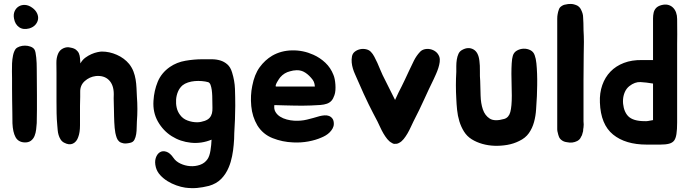

<svg xmlns="http://www.w3.org/2000/svg" viewBox="-20 -725 3489 972"><path d="M166 -379Q166 -351 166.5 -316Q167 -281 167 -243.5Q167 -206 167 -169.5Q167 -133 166 -102Q165 -87 163 -69.5Q161 -52 155 -37Q149 -22 136.5 -12.5Q124 -3 103 -4Q72 -6 58.5 -31Q45 -56 43 -101Q43 -124 42.5 -154Q42 -184 41.5 -215Q41 -246 41 -275.5Q41 -305 41 -329Q41 -343 40.5 -363Q40 -383 41 -404Q42 -425 46 -444.5Q50 -464 59 -477Q66 -485 79 -489.5Q92 -494 106.5 -494Q121 -494 134.5 -489Q148 -484 154 -475Q158 -469 160 -458Q162 -447 163.5 -433.5Q165 -420 165.5 -405.5Q166 -391 166 -379ZM128 -581Q97 -573 76.5 -587.5Q56 -602 51 -631Q47 -652 54 -668Q61 -684 75 -692.5Q89 -701 107 -700Q125 -699 143 -686Q160 -674 167.5 -658Q175 -642 172.5 -627Q170 -612 159 -599.5Q148 -587 128 -581Z M266 -357Q266 -380 265.5 -406Q265 -432 274 -453Q282 -472 300.5 -480.5Q319 -489 337 -484Q355 -481 365 -473Q375 -465 379.5 -454.5Q384 -444 385 -430.5Q386 -417 387 -404Q397 -422 412 -433Q427 -444 443 -451Q459 -458 473.5 -461Q488 -464 496 -464Q534 -464 571.5 -447.5Q609 -431 634 -401Q648 -383 655.5 -363.5Q663 -344 666.5 -323Q670 -302 671 -280.5Q672 -259 673 -237Q678 -173 673 -110Q672 -97 672 -80Q672 -63 669.5 -46.5Q667 -30 660.5 -17.5Q654 -5 639 -2Q618 3 604.5 0.5Q591 -2 583 -9Q575 -16 571 -27Q567 -38 564 -52Q562 -63 560.5 -77.5Q559 -92 558.5 -107Q558 -122 557.5 -136.5Q557 -151 557 -163Q557 -182 556 -205Q555 -228 556 -248Q556 -295 531.5 -319.5Q507 -344 465 -340Q433 -336 409 -314.5Q385 -293 386 -259Q386 -246 386 -235Q386 -224 385.5 -213Q385 -202 385 -189Q385 -176 385 -160Q385 -127 385 -90.5Q385 -54 376 -31Q368 -7 349 2Q330 11 304 -3Q293 -9 286.5 -19.5Q280 -30 276.5 -42Q273 -54 272 -66.5Q271 -79 270 -90Q267 -123 266.5 -151.5Q266 -180 266 -213Z M1171 -189Q1171 -157 1169.5 -120Q1168 -83 1166 -51Q1166 -21 1163 9Q1161 35 1155 65.5Q1149 96 1138 122Q1124 156 1100 180.5Q1076 205 1038 216Q1006 224 978 226.5Q950 229 918 225Q897 222 873 213.5Q849 205 828 192Q807 179 791 161.5Q775 144 769 122Q762 95 768.5 75Q775 55 789 46Q803 37 822 43Q841 49 858 74Q870 92 893 103Q916 114 942 116Q968 118 992.5 109.5Q1017 101 1031 80Q1041 65 1045.5 37Q1050 9 1051 -18Q1000 3 946.5 -2.5Q893 -8 849.5 -35.5Q806 -63 779.5 -109.5Q753 -156 757 -215Q760 -266 778.5 -311Q797 -356 840 -386Q875 -410 919 -417.5Q963 -425 1004 -425Q1028 -425 1051.5 -425Q1075 -425 1095 -419Q1115 -413 1131 -399Q1147 -385 1155 -358Q1168 -316 1169.5 -275Q1171 -234 1171 -189ZM978 -106Q988 -106 997.5 -108Q1007 -110 1016 -113Q1033 -119 1041.5 -129Q1050 -139 1053 -151.5Q1056 -164 1055.5 -179Q1055 -194 1055 -210Q1055 -223 1054.5 -239Q1054 -255 1052 -269.5Q1050 -284 1046 -295Q1042 -306 1034 -309Q1020 -313 1002 -314.5Q984 -316 966 -314.5Q948 -313 931.5 -307.5Q915 -302 904 -293Q889 -280 881 -261Q873 -242 871.5 -221Q870 -200 874.5 -180Q879 -160 891 -144Q905 -124 929 -115Q953 -106 978 -106Z M1598 -137Q1610 -140 1622.5 -141Q1635 -142 1645.5 -138Q1656 -134 1663 -124.5Q1670 -115 1670 -98Q1670 -86 1664 -75Q1658 -64 1649 -55Q1640 -46 1629 -39.5Q1618 -33 1608 -29Q1579 -16 1541.5 -9Q1504 -2 1464 -4Q1410 -6 1360.5 -25.5Q1311 -45 1283 -90Q1257 -134 1252 -188Q1247 -242 1257 -290Q1268 -348 1294.5 -384.5Q1321 -421 1358 -443Q1403 -469 1459 -470Q1515 -471 1566 -448Q1600 -433 1627 -407.5Q1654 -382 1668 -346Q1672 -337 1674.5 -324Q1677 -311 1678 -296.5Q1679 -282 1678 -268Q1677 -254 1673 -243Q1667 -225 1658 -215Q1649 -205 1635 -200Q1621 -195 1601.5 -193.5Q1582 -192 1555 -191Q1531 -190 1510 -190Q1489 -190 1467 -190.5Q1445 -191 1421.5 -191.5Q1398 -192 1369 -193Q1366 -173 1374.5 -158.5Q1383 -144 1398 -134.5Q1413 -125 1432 -120Q1451 -115 1469 -114Q1503 -112 1534 -119.5Q1565 -127 1598 -137ZM1555 -331Q1536 -353 1515 -363Q1499 -370 1481.5 -369.5Q1464 -369 1448 -364Q1419 -357 1399 -334Q1397 -332 1392 -324.5Q1387 -317 1382.5 -309Q1378 -301 1376 -294Q1374 -287 1378 -287H1574Q1573 -301 1569 -310.5Q1565 -320 1555 -331Z M2204 -438Q2208 -426 2206 -411Q2204 -396 2199 -380.5Q2194 -365 2187.5 -350.5Q2181 -336 2176 -325Q2150 -272 2127 -221Q2104 -170 2073 -110Q2067 -98 2059.5 -81.5Q2052 -65 2043 -49.5Q2034 -34 2023.5 -21Q2013 -8 2001 -2Q1991 4 1981 3Q1973 5 1963 -2Q1951 -8 1940.5 -21Q1930 -34 1921 -49.5Q1912 -65 1904.5 -81.5Q1897 -98 1891 -110Q1879 -133 1868.5 -153Q1858 -173 1846.5 -196.5Q1835 -220 1821 -250.5Q1807 -281 1788 -325Q1783 -337 1777 -350Q1771 -363 1766.5 -378Q1762 -393 1760.5 -408.5Q1759 -424 1762 -440Q1765 -455 1777 -464Q1789 -473 1804 -476Q1819 -479 1834 -475.5Q1849 -472 1858 -462Q1867 -453 1875 -438Q1883 -423 1890.5 -406.5Q1898 -390 1904.5 -373.5Q1911 -357 1917 -345Q1931 -316 1948.5 -282Q1966 -248 1980 -219Q1990 -242 1998 -257.5Q2006 -273 2013.5 -288Q2021 -303 2029.5 -321Q2038 -339 2051 -367Q2063 -393 2075.5 -418Q2088 -443 2106 -462Q2115 -472 2129 -475.5Q2143 -479 2158 -476Q2173 -473 2185.5 -463.5Q2198 -454 2204 -438Z M2698 -238Q2696 -205 2694 -171.5Q2692 -138 2683.5 -107Q2675 -76 2657.5 -51Q2640 -26 2608 -11Q2580 3 2548 8.5Q2516 14 2484 13Q2452 12 2422 3.5Q2392 -5 2368 -20Q2344 -35 2329 -59Q2314 -83 2305.5 -111Q2297 -139 2294 -169Q2291 -199 2290 -225Q2286 -294 2290 -361Q2290 -374 2290 -390.5Q2290 -407 2292.5 -423Q2295 -439 2301 -452.5Q2307 -466 2321 -473Q2351 -489 2376.5 -475Q2402 -461 2407 -417Q2410 -394 2409.5 -366Q2409 -338 2411 -315Q2412 -281 2413 -241.5Q2414 -202 2424.5 -171Q2435 -140 2459.5 -124.5Q2484 -109 2533 -123Q2556 -130 2563.5 -158Q2571 -186 2571 -241Q2571 -265 2570 -294Q2569 -323 2569 -351.5Q2569 -380 2570.5 -404.5Q2572 -429 2576 -442Q2581 -460 2597 -469Q2613 -478 2631 -478.5Q2649 -479 2665 -471Q2681 -463 2687 -445Q2693 -429 2695.5 -404.5Q2698 -380 2699 -351.5Q2700 -323 2699.5 -293.5Q2699 -264 2698 -238Z M2934 -80Q2933 -75 2932.5 -70.5Q2932 -66 2932 -61L2926 -40Q2924 -36 2923 -35L2920 -29Q2915 -18 2902 -11Q2878 1 2851 -5Q2834 -7 2824 -15Q2814 -22 2810 -32Q2806 -42 2804 -52Q2801 -62 2801 -70V-630Q2801 -637 2801.5 -642.5Q2802 -648 2803 -653Q2804 -660 2805.5 -665Q2807 -670 2809 -676Q2812 -686 2820 -692Q2832 -701 2843 -702Q2850 -704 2856 -704.5Q2862 -705 2870 -705Q2884 -705 2902 -697Q2916 -689 2922 -675Q2932 -655 2932 -638Q2933 -628 2933.5 -608Q2934 -588 2934 -578V-574Q2936 -542 2936 -512.5Q2936 -483 2935 -448Q2935 -414 2934.5 -382.5Q2934 -351 2934 -320V-110Q2934 -106 2934.5 -102.5Q2935 -99 2935 -95Q2935 -85 2934 -80Z M3328 -699Q3347 -704 3361.5 -700.5Q3376 -697 3386.5 -687Q3397 -677 3402.5 -662Q3408 -647 3408 -629Q3409 -579 3408.5 -551Q3408 -523 3408 -502V-195Q3408 -141 3408 -105Q3408 -69 3404.5 -46.5Q3401 -24 3392.5 -13Q3384 -2 3367 2.5Q3350 7 3322.5 7Q3295 7 3254 7Q3146 7 3083.5 -44Q3021 -95 3017 -206Q3015 -254 3029 -294Q3043 -334 3070.5 -362.5Q3098 -391 3138.5 -406.5Q3179 -422 3231 -421H3286V-600Q3286 -616 3286 -631.5Q3286 -647 3289 -660.5Q3292 -674 3301 -684Q3310 -694 3328 -699ZM3154 -144Q3175 -115 3230 -112Q3241 -111 3251 -111.5Q3261 -112 3269 -114Q3278 -115 3286 -117V-302Q3251 -308 3222.5 -309.5Q3194 -311 3166 -289Q3151 -277 3143 -258.5Q3135 -240 3134 -219.5Q3133 -199 3138 -179Q3143 -159 3154 -144Z"/></svg>

Font: Jua
Style: Regular
Weight: 400
Version: Version 1.001